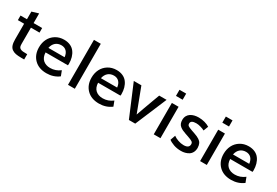

<svg xmlns="http://www.w3.org/2000/svg" viewBox="46 -1679 3825 2652"><g transform="rotate(30 1958.5 -352.5)"><path d="M338.9 -84.5C308.1 -84.5 285.2 -85.4 269 -86.9C252.9 -88.4 239.3 -92.8 228 -99.1C205.1 -112.3 200.2 -132.3 200.2 -173.3V-427.7H336.9V-501H200.2V-654.8L94.2 -623V-501H-8.3V-427.7H91.3V-179.7C91.3 -105 106.4 -58.6 142.1 -33.2C160.2 -20.5 180.7 -11.7 203.6 -7.3C226.6 -2.9 256.3 -0.5 292 -0.5H338.9Z M548.3 -306.6C563.5 -382.8 614.7 -428.2 688.5 -428.2C754.4 -428.2 798.8 -385.3 807.1 -306.6ZM698.2 11.2C772.9 11.2 838.4 -9.8 894.5 -52.2L863.8 -132.3C815.9 -95.7 763.7 -77.6 706.5 -77.6C659.2 -77.6 621.1 -90.8 592.3 -116.7C563.5 -142.6 547.9 -181.6 545.9 -232.9H902.3C903.8 -241.2 904.8 -248.5 904.8 -255.4C904.8 -329.6 887.2 -391.6 852.1 -438.5C817.4 -485.8 758.3 -513.7 683.6 -513.7C632.8 -513.7 587.9 -501.5 549.3 -477.5C510.7 -453.6 481.4 -421.9 461.4 -382.3C441.4 -342.8 431.6 -298.3 431.6 -250C431.6 -171.4 455.6 -108.4 503.4 -60.5C551.3 -12.7 616.2 11.2 698.2 11.2Z M1147 0V-717.3H1038.1V0Z M1386.2 -306.6C1401.4 -382.8 1452.6 -428.2 1526.4 -428.2C1592.3 -428.2 1636.7 -385.3 1645 -306.6ZM1536.1 11.2C1610.8 11.2 1676.3 -9.8 1732.4 -52.2L1701.7 -132.3C1653.8 -95.7 1601.6 -77.6 1544.4 -77.6C1497.1 -77.6 1459 -90.8 1430.2 -116.7C1401.4 -142.6 1385.7 -181.6 1383.8 -232.9H1740.2C1741.7 -241.2 1742.7 -248.5 1742.7 -255.4C1742.7 -329.6 1725.1 -391.6 1689.9 -438.5C1655.3 -485.8 1596.2 -513.7 1521.5 -513.7C1470.7 -513.7 1425.8 -501.5 1387.2 -477.5C1348.6 -453.6 1319.3 -421.9 1299.3 -382.3C1279.3 -342.8 1269.5 -298.3 1269.5 -250C1269.5 -171.4 1293.5 -108.4 1341.3 -60.5C1389.2 -12.7 1454.1 11.2 1536.1 11.2Z M2110.4 0 2321.3 -501H2203.6L2159.2 -380.9L2107.4 -239.3C2092.3 -196.8 2077.6 -156.7 2064.5 -118.7L1919.4 -501H1798.3L2009.3 0Z M2512.7 -613.3V-710.9H2406.2V-613.3ZM2512.7 0V-501H2405.8V0Z M2844.7 11.2C2889.6 11.2 2930.7 0.5 2966.3 -21.5C3002 -44.4 3024.9 -85.9 3024.9 -140.6C3022.5 -197.8 3006.8 -229 2969.7 -253.4C2957 -261.7 2944.8 -268.6 2932.6 -273.9C2920.4 -279.3 2905.3 -285.6 2886.2 -292L2860.8 -300.8C2846.2 -306.2 2838.4 -308.6 2836.9 -309.1C2802.2 -321.3 2779.3 -331.5 2769 -339.4C2758.8 -347.2 2753.9 -358.9 2753.9 -374.5C2753.9 -409.2 2782.7 -426.3 2840.3 -426.3C2862.3 -426.3 2886.2 -422.4 2911.1 -415C2936.5 -407.7 2958 -399.4 2975.1 -390.1L3004.4 -466.3C2961.4 -494.1 2897.5 -512.7 2829.6 -512.7C2736.3 -512.7 2647 -472.7 2647 -370.6C2647 -327.6 2659.2 -296.9 2686 -275.4C2712.9 -253.9 2736.8 -242.7 2781.2 -227.5L2828.1 -211.4C2867.2 -198.2 2892.6 -187 2904.8 -177.7C2917 -168.9 2922.9 -156.2 2922.9 -140.1C2922.9 -97.7 2894 -76.2 2835.9 -76.2C2807.1 -76.2 2777.3 -81.5 2747.1 -92.3C2716.8 -103 2691.9 -115.7 2671.9 -130.9L2643.6 -50.8C2663.6 -34.7 2691.4 -20.5 2726.6 -7.8C2761.7 4.9 2801.3 11.2 2844.7 11.2Z M3252 -613.3V-710.9H3145.5V-613.3ZM3252 0V-501H3145V0Z M3492.7 -306.6C3507.8 -382.8 3559.1 -428.2 3632.8 -428.2C3698.7 -428.2 3743.2 -385.3 3751.5 -306.6ZM3642.6 11.2C3717.3 11.2 3782.7 -9.8 3838.9 -52.2L3808.1 -132.3C3760.3 -95.7 3708 -77.6 3650.9 -77.6C3603.5 -77.6 3565.4 -90.8 3536.6 -116.7C3507.8 -142.6 3492.2 -181.6 3490.2 -232.9H3846.7C3848.1 -241.2 3849.1 -248.5 3849.1 -255.4C3849.1 -329.6 3831.5 -391.6 3796.4 -438.5C3761.7 -485.8 3702.6 -513.7 3627.9 -513.7C3577.1 -513.7 3532.2 -501.5 3493.7 -477.5C3455.1 -453.6 3425.8 -421.9 3405.8 -382.3C3385.7 -342.8 3376 -298.3 3376 -250C3376 -171.4 3399.9 -108.4 3447.8 -60.5C3495.6 -12.7 3560.5 11.2 3642.6 11.2Z"/></g></svg>

Font: Ride SemiBold
Style: Regular
Weight: 600
Version: Version 3.000